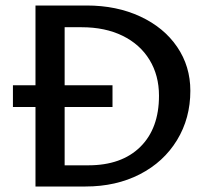

<svg xmlns="http://www.w3.org/2000/svg" viewBox="-20 -678 765 698"><path d="M672 -348Q672 -248 623.5 -168.5Q575 -89 488.5 -44.5Q402 0 291 0H109V-289H27V-368H109V-658H295Q404 -658 490 -618Q576 -578 624 -507.5Q672 -437 672 -348ZM558 -330Q558 -404 523.5 -460.5Q489 -517 425.5 -548Q362 -579 277 -579H215V-368H389V-289H215V-77H301Q422 -77 490 -144Q558 -211 558 -330Z"/></svg>

Font: Ysabeau SC Semibold
Style: Regular
Weight: 600
Designer: Christian Thalmann (Catharsis Fonts)
Version: Version 0.003